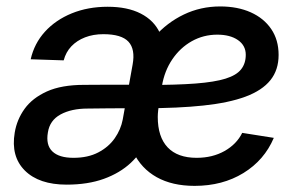

<svg xmlns="http://www.w3.org/2000/svg" viewBox="-20 -574 948 605"><path d="M189.9 7.8Q103 7.8 58.3 -36.6Q13.7 -81.1 26.4 -156.2Q33.2 -197.3 57.6 -231.2Q82 -265.1 127.9 -285.9Q173.8 -306.6 245.1 -306.6Q271.5 -306.6 295.4 -306.9Q319.3 -307.1 346.4 -307.1Q373.5 -307.1 408.7 -307.1L400.9 -232.9Q365.2 -232.9 327.4 -232.7Q289.6 -232.4 255.9 -231.9Q205.1 -231.9 170.9 -213.4Q136.7 -194.8 130.9 -156.7Q124 -117.2 145 -96.9Q166 -76.7 211.4 -76.7Q257.3 -76.7 289.8 -93.8Q322.3 -110.8 341.6 -138.4Q360.8 -166 366.7 -197.3L397.9 -370.6Q406.7 -418.9 384.8 -442.6Q362.8 -466.3 305.7 -466.3Q273.9 -466.3 248 -456.3Q222.2 -446.3 204.8 -428Q187.5 -409.7 180.7 -383.8L76.7 -387.2Q87.9 -437 121.6 -474.1Q155.3 -511.2 206.3 -532Q257.3 -552.7 319.3 -552.7Q381.8 -552.7 423.6 -531.2Q465.3 -509.8 483.6 -470.5Q502 -431.2 492.7 -378.9L453.1 -137.7L444.8 -135.7Q426.8 -93.3 392.3 -61Q357.9 -28.8 307.4 -10.5Q256.8 7.8 189.9 7.8ZM593.3 11.7Q522.9 11.7 473.9 -15.6Q424.8 -43 400.1 -94.7Q375.5 -146.5 378.4 -219.2Q379.9 -290.5 403.1 -351.3Q426.3 -412.1 466.3 -457.5Q506.3 -502.9 559.3 -528.3Q612.3 -553.7 673.8 -553.7Q728.5 -553.7 770 -535.2Q811.5 -516.6 834.7 -482.4Q857.9 -448.2 857.9 -400.9Q857.9 -353.5 832 -321.3Q806.2 -289.1 753.7 -269.5Q701.2 -250 621.3 -241.5Q541.5 -232.9 433.1 -232.9L445.3 -306.2Q536.1 -306.2 596.2 -310.8Q656.2 -315.4 690.7 -326.2Q725.1 -336.9 739.7 -355.5Q754.4 -374 754.4 -401.4Q754.4 -430.7 729.7 -447.8Q705.1 -464.8 664.6 -464.8Q621.1 -464.8 584.2 -444.1Q547.4 -423.3 522.7 -386.7Q498 -350.1 490.2 -302.7Q485.8 -275.9 482.9 -257.6Q480 -239.3 478.5 -227.1Q477.1 -214.8 477.1 -205.6Q477.1 -142.6 508.3 -109.6Q539.6 -76.7 599.6 -76.7Q649.4 -76.7 687.5 -98.1Q725.6 -119.6 743.2 -155.3L842.8 -139.6Q813 -69.3 747.1 -28.8Q681.2 11.7 593.3 11.7Z"/></svg>

Font: Inter 16pt Medium
Style: Italic
Weight: 500
Italic angle: -9.3988°
Version: Version 4.001;git-66647c0bb